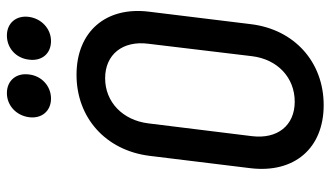

<svg xmlns="http://www.w3.org/2000/svg" viewBox="-221 -729 959 557"><g transform="rotate(-90 258.5 -450.5)"><path d="M251 -782C287 -782 317 -809 321 -846C326 -883 303 -910 267 -910C231 -910 202 -883 197 -846C192 -809 215 -782 251 -782ZM418 -782C453 -782 483 -809 488 -846C493 -883 470 -910 434 -910C397 -910 368 -883 364 -846C359 -809 381 -782 418 -782ZM232 9C357 9 452 -76 467 -203L503 -497C519 -623 445 -708 320 -708C195 -708 101 -623 85 -497L49 -203C34 -76 107 9 232 9ZM242 -75C173 -75 133 -125 142 -199L179 -499C188 -574 241 -625 310 -625C379 -625 420 -574 410 -499L374 -199C365 -125 312 -75 242 -75Z"/></g></svg>

Font: Barlow Semi Condensed Medium
Style: Italic
Weight: 500
Width: 4
Italic angle: -7°
Designer: Jeremy Tribby
Foundry: Tribby Type
Version: Version 1.422;hotconv 1.0.109;makeotfexe 2.5.65596